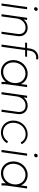

<svg xmlns="http://www.w3.org/2000/svg" viewBox="1552 -2348 809 3952"><g transform="rotate(90 1956.0 -372.5)"><path d="M52 0H97L171 -526H126ZM129 -707C126 -687 141 -670 161 -670C182 -670 201 -687 204 -707C207 -728 192 -745 171 -745C151 -745 132 -728 129 -707Z M273 0H318L362 -318C376 -415 447 -495 549 -495C634 -495 694 -437 679 -332L633 0H678L724 -333C742 -459 659 -538 551 -538C482 -538 418 -505 381 -453L392 -526H347Z M898 0H943L1011 -486H1144L1150 -526H1016L1024 -580C1037 -665 1090 -714 1167 -714C1176 -714 1190 -713 1201 -711L1202 -753C1193 -756 1180 -757 1162 -757C1072 -757 995 -695 979 -583L971 -526H863L857 -486H966Z M1460 12C1544 12 1620 -27 1668 -91C1666 -61 1665 -34 1667 0H1712C1710 -45 1711 -77 1717 -121L1774 -526H1728L1711 -398C1676 -485 1593 -538 1495 -538C1339 -538 1217 -403 1217 -244C1217 -102 1315 12 1460 12ZM1265 -241C1265 -378 1362 -493 1495 -493C1604 -493 1691 -412 1691 -286C1691 -147 1593 -33 1459 -33C1344 -33 1265 -120 1265 -241Z M1877 0H1922L1966 -318C1980 -415 2051 -495 2153 -495C2238 -495 2298 -437 2283 -332L2237 0H2282L2328 -333C2346 -459 2263 -538 2155 -538C2086 -538 2022 -505 1985 -453L1996 -526H1951Z M2707 12C2804 12 2887 -41 2928 -112L2891 -134C2849 -68 2784 -30 2707 -30C2596 -30 2507 -109 2507 -241C2507 -381 2606 -496 2743 -496C2819 -496 2878 -460 2910 -394L2949 -413C2917 -484 2841 -538 2743 -538C2588 -538 2462 -406 2462 -243C2462 -93 2570 12 2707 12Z M3067 0H3112L3186 -526H3141ZM3144 -707C3141 -687 3156 -670 3176 -670C3197 -670 3216 -687 3219 -707C3222 -728 3207 -745 3186 -745C3166 -745 3147 -728 3144 -707Z M3546 12C3630 12 3706 -27 3754 -91C3752 -61 3751 -34 3753 0H3798C3796 -45 3797 -77 3803 -121L3860 -526H3814L3797 -398C3762 -485 3679 -538 3581 -538C3425 -538 3303 -403 3303 -244C3303 -102 3401 12 3546 12ZM3351 -241C3351 -378 3448 -493 3581 -493C3690 -493 3777 -412 3777 -286C3777 -147 3679 -33 3545 -33C3430 -33 3351 -120 3351 -241Z"/></g></svg>

Font: Mluvka ExtraLight
Style: Italic
Weight: 200
Italic angle: -8°
Designer: Modified by Jiří Krblich, Original typeface by Gumpita Rahayu
Foundry: Gumpita Rahayu & Jiří Krblich
Version: Version 2.000;Glyphs 3.1.1 (3134)